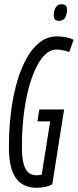

<svg xmlns="http://www.w3.org/2000/svg" viewBox="-20 -883 370 913"><path d="M155.5 10Q122.1 10 97.1 -1.4Q72.1 -12.8 55.4 -36.5Q38.7 -60.1 30.5 -96.3Q22.4 -132.4 22.4 -181.5Q22.4 -265 31.5 -343.2Q40.7 -421.4 59.4 -487.8Q78 -554.2 105.6 -604.2Q133.1 -654.3 169.5 -682.1Q206 -710 250.7 -710Q272.9 -710 293.5 -705.9Q314 -701.8 329.9 -694.1L309.6 -635.5Q300.2 -638.8 290.4 -641.4Q280.7 -644.1 270.8 -645.8Q260.9 -647.6 250.1 -647.6Q213.3 -647.6 182.8 -610.7Q152.2 -573.7 130.2 -509.5Q108.1 -445.3 96.1 -361.9Q84.1 -278.5 84.1 -185Q84.1 -147.6 88.4 -122.2Q92.6 -96.7 101.3 -80.4Q110 -64.2 123.5 -56.9Q136.9 -49.6 155.4 -49.6Q161.4 -49.6 168 -50.6Q174.5 -51.6 178.3 -52.6L218.6 -305.7H158L166.9 -362.6H284.9L228.7 -7.2Q214.2 1.7 193.9 5.8Q173.7 10 155.5 10ZM260.8 -784Q248.9 -784 242.2 -789.5Q235.5 -795 235.5 -808.6Q235.5 -821.5 238.9 -833.8Q242.3 -846.2 250.4 -854.5Q258.6 -862.8 272.6 -862.8Q285.9 -862.8 292.2 -856.8Q298.6 -850.8 298.6 -836.4Q298.6 -824.2 295.2 -812.3Q291.9 -800.3 283.7 -792.1Q275.6 -784 260.8 -784Z"/></svg>

Font: Georama
Style: Italic
Weight: 400
Width: 2
Italic angle: -9°
Designer: Jean-Baptiste Levee
Foundry: Production Type
Version: Version 1.000